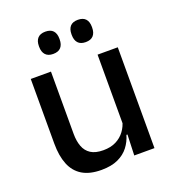

<svg xmlns="http://www.w3.org/2000/svg" viewBox="-126 -766 791 875"><g transform="rotate(-20 270.0 -329.0)"><path d="M154 -489V-187Q154 -152 163.8 -125.8Q173.5 -99.5 196 -85Q218.5 -70.5 256.5 -70.5Q292.5 -70.5 318.2 -83.5Q344 -96.5 360.5 -118.8Q377 -141 383.5 -168.5L399.5 -100.5H378.5Q370 -70 350.5 -44.5Q331 -19 298.5 -4Q266 11 218 11Q161 11 125.2 -10.8Q89.5 -32.5 72.8 -74.2Q56 -116 56 -176V-489ZM478 -489V0H380L384 -114.5L380 -120.5V-489ZM191.5 -561Q167 -561 154.5 -574.8Q142 -588.5 142 -613.5V-617Q142 -642 154.5 -655.5Q167 -669 191.5 -669Q217 -669 229.2 -655.5Q241.5 -642 241.5 -617V-613.5Q241.5 -588.5 229.2 -574.8Q217 -561 191.5 -561ZM349.5 -561Q324.5 -561 312.2 -574.8Q300 -588.5 300 -613.5V-617Q300 -642 312.2 -655.5Q324.5 -669 349.5 -669Q374.5 -669 386.8 -655.5Q399 -642 399 -617V-613.5Q399 -588.5 386.8 -574.8Q374.5 -561 349.5 -561Z"/></g></svg>

Font: Anek Telugu Medium Medium
Style: Regular
Weight: 500
Version: Version 1.003